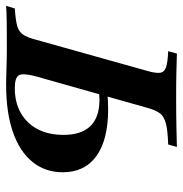

<svg xmlns="http://www.w3.org/2000/svg" viewBox="-26 -606 611 642"><g transform="rotate(90 280.0 -285.5)"><path d="M-21 0 -12.1 -29Q26.6 -31.5 46.4 -37.1Q66.1 -42.7 75.4 -56.9Q84.7 -71 91.9 -98.4L196.8 -472.6Q204.8 -500.8 202.8 -514.9Q200.8 -529 184.3 -534.7Q167.7 -540.3 130.6 -541.9L138.7 -571Q158.9 -570.2 196 -569.4Q233.1 -568.5 283.9 -568.5Q341.9 -568.5 384.7 -569.4Q427.4 -570.2 450.8 -571L442.7 -541.9Q396 -540.3 372.6 -534.3Q349.2 -528.2 338.7 -514.5Q328.2 -500.8 320.2 -472.6L214.5 -98.4Q203.2 -55.6 211.3 -42.3Q219.4 -29 254 -29Q302.4 -29 337.5 -49.2Q372.6 -69.4 391.5 -105.6Q410.5 -141.9 410.5 -191.9Q410.5 -251.6 381 -281.9Q351.6 -312.1 292.7 -312.1Q284.7 -312.1 276.2 -311.3Q267.7 -310.5 260.5 -308.9L267.7 -337.9Q279.8 -339.5 295.2 -340.3Q310.5 -341.1 325 -341.1Q426.6 -341.1 481 -302Q535.5 -262.9 535.5 -189.5Q535.5 -130.6 500.8 -87.9Q466.1 -45.2 400.8 -22.6Q335.5 0 242.7 0Q229 0 215.7 -0.4Q202.4 -0.8 187.9 -1.2Q173.4 -1.6 156 -2Q138.7 -2.4 116.9 -2.4Q71 -2.4 35.1 -2Q-0.8 -1.6 -21 0Z"/></g></svg>

Font: Playfair 5pt SemiExpanded Light
Style: Bold Italic
Weight: 700
Italic angle: -15.6°
Version: Version 2.001;gftools[0.9.30]